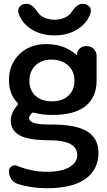

<svg xmlns="http://www.w3.org/2000/svg" viewBox="-20 -789 568 1016"><path d="M255.9 -252.9Q309.6 -252.9 341.8 -282.7Q374 -312.5 374 -361.3Q374 -413.1 339.8 -443.4Q305.7 -473.6 251 -473.6Q199.2 -473.6 167.5 -442.4Q135.7 -411.1 135.7 -361.3Q135.7 -311.5 167.5 -282.2Q199.2 -252.9 255.9 -252.9ZM77.1 -722.7Q76.2 -727.5 76.2 -732.4Q76.2 -744.1 85 -754.9Q97.7 -768.6 117.2 -768.6H121.1Q150.4 -768.6 176.8 -727.5Q184.6 -716.8 195.3 -707Q225.6 -684.6 268.6 -684.6Q311.5 -684.6 341.8 -707Q354.5 -716.8 361.3 -728.5Q387.7 -768.6 416 -768.6H419.9Q439.5 -768.6 452.1 -754.9Q460.9 -745.1 460.9 -732.4Q460.9 -728.5 460 -722.7Q447.3 -679.7 410.2 -648.4Q353.5 -601.6 268.6 -601.6Q183.6 -601.6 127 -648.4Q89.8 -678.7 77.1 -722.7ZM388.7 32.2Q388.7 -46.9 241.2 -46.9Q130.9 -46.9 84 -72.8Q37.1 -98.6 37.1 -152.3Q37.1 -190.4 71.3 -231.4Q78.1 -239.3 71.3 -246.1Q27.3 -292 27.3 -364.3Q27.3 -448.2 82.5 -502Q137.7 -555.7 223.6 -555.7Q321.3 -555.7 383.8 -499Q384.8 -498 386.2 -498.5Q387.7 -499 387.7 -500Q387.7 -518.6 401.4 -531.7Q415 -544.9 433.6 -544.9H439.5Q460.9 -544.9 476.1 -529.8Q491.2 -514.6 491.2 -494.1V-362.3Q491.2 -274.4 432.6 -227.5Q374 -180.7 258.8 -180.7Q203.1 -180.7 162.1 -192.4Q151.4 -195.3 145.5 -187.5Q133.8 -173.8 133.8 -164.1Q133.8 -147.5 158.2 -138.7Q182.6 -129.9 256.8 -129.9Q382.8 -129.9 441.9 -93.3Q501 -56.6 501 19.5Q501 108.4 432.1 157.7Q363.3 207 228.5 207Q147.5 207 74.2 184.6Q52.7 177.7 40 158.7Q27.3 139.6 27.3 117.2Q27.3 99.6 42 90.8Q49.8 85.9 58.6 85.9Q65.4 85.9 72.3 88.9Q147.5 120.1 228.5 120.1Q306.6 120.1 347.7 95.2Q388.7 70.3 388.7 32.2Z"/></svg>

Font: Gen Jyuu GothicX Medium
Style: Regular
Weight: 500
Designer: Ryoko NISHIZUKA (kana &amp; ideographs); Paul D. Hunt (Latin, Greek &amp; Cyrillic); Wenlong ZHANG (bopomofo); Sandoll C
Version: Version 1.058.20140828